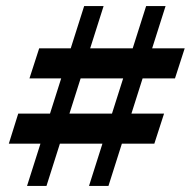

<svg xmlns="http://www.w3.org/2000/svg" viewBox="-20 -612 628 632"><path d="M273 0 461 -592H525L337 0ZM9 -139 40 -238H520L488 -139ZM69 0 257 -592H321L133 0ZM77 -354 109 -453H588L556 -354Z"/></svg>

Font: Platypi Light
Style: Bold Italic
Weight: 700
Italic angle: -13°
Version: Version 1.200